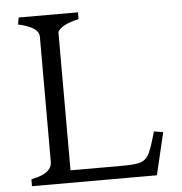

<svg xmlns="http://www.w3.org/2000/svg" viewBox="-53 -801 806 851"><g transform="rotate(-5 350.0 -375.0)"><path d="M147.5 -101.8V-656.5Q147.5 -678.8 124.8 -693.9Q102 -709 55.8 -719.5L61.2 -750H325.2V-719.5Q289.2 -712 264.8 -699.9Q240.2 -687.8 231.2 -670.8V-55.2H465.8Q522 -55.2 545.4 -63.6Q568.8 -72 581.8 -98.1Q594.8 -124.2 614.5 -194.8L655.2 -188L610.8 0H55V-30.5Q86.5 -37.2 106.1 -46.2Q125.8 -55.2 136.6 -68.5Q147.5 -81.8 147.5 -101.8Z"/></g></svg>

Font: TMT Limkin
Style: Regular
Weight: 400
Designer: Gabriel Drozdov
Version: Version 1.000;Glyphs 3.1.2 (3151)